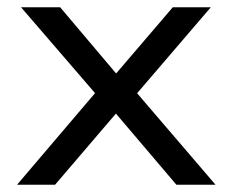

<svg xmlns="http://www.w3.org/2000/svg" viewBox="-20 -510 640 530"><path d="M27 0 262 -276 263 -229 38 -490H146L310 -296H291L457 -490H562L340 -231L341 -273L575 0H467L291 -207H309L132 0Z"/></svg>

Font: Nunito Sans 10pt SemiExpanded
Style: Regular
Weight: 400
Width: 6
Designer: Vernon Adams
Foundry: Vernon Adams
Version: Version 3.101;gftools[0.9.27]